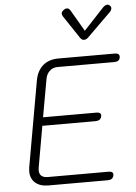

<svg xmlns="http://www.w3.org/2000/svg" viewBox="-63 -1022 759 1070"><g transform="rotate(-5 316.5 -487.5)"><path d="M64 -87Q64 -94 66 -110L151 -590Q161 -643 194.5 -671.5Q228 -700 281 -700H596Q622 -700 622 -681Q622 -653 588 -653H272Q246 -653 228 -636.5Q210 -620 205 -593L167 -381H464Q496 -381 490 -357Q485 -334 456 -334H159L119 -107Q117 -95 117 -89Q117 -47 165 -47H503Q535 -47 529 -23Q524 0 495 0H163Q117 0 90.5 -23.5Q64 -47 64 -87ZM410 -806 326 -932Q321 -940 321 -947Q321 -959 337 -969Q343 -974 352 -974Q364 -974 373 -958L441 -841L550 -958Q565 -975 579 -975Q584 -975 591 -970Q599 -963 599 -954Q599 -943 588 -932L460 -806Q447 -791 432 -791Q420 -791 410 -806Z"/></g></svg>

Font: Kodchasan ExtraLight
Style: Italic
Weight: 275
Italic angle: -10°
Version: Version 1.000; ttfautohint (v1.6)